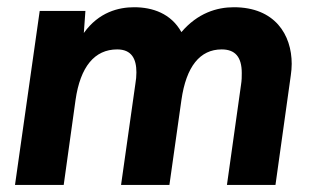

<svg xmlns="http://www.w3.org/2000/svg" viewBox="-20 -524 887 544"><path d="M22.5 0H160.5L194 -240.5C207.5 -335 248 -384 312 -384C353 -384 366.5 -357 366.5 -319C366.5 -308.5 365.5 -297.5 363.5 -286L323 0H460L494 -240.5C507.5 -335.5 546.5 -384 608 -384C646 -384 665 -363 665 -317C665 -307.5 665 -296.5 663 -284.5L623 0H760.5L804 -311C805.5 -322 806.5 -332 806.5 -343C806.5 -425.5 759 -503.5 642.5 -503.5C594.5 -503.5 540 -487 494 -433C464.5 -486 412 -503.5 360 -503.5C316.5 -503.5 260 -490 217.5 -430.5L222 -493H92.5Z"/></svg>

Font: HK Grotesk ExtraBold
Style: Italic
Weight: 800
Italic angle: -16°
Designer: Alfredo Marco Pradil
Foundry: Hanken Design Co.
Version: Version 3.001;FEAKit 1.0